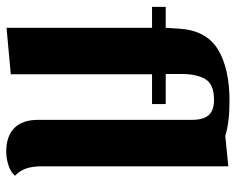

<svg xmlns="http://www.w3.org/2000/svg" viewBox="-92 -668 775 632"><g transform="rotate(90 296.0 -352.5)"><path d="M559 -14Q548 0 525 7.5Q502 15 480 15Q429 15 402 -11.5Q375 -38 375 -90V-597Q375 -634 359.5 -651.5Q344 -669 309 -669Q258 -669 241 -640.5Q224 -612 224 -561V-510H323V-465H225V0L72 14V-465H3V-510H72L75 -556Q81 -644 143.5 -682Q206 -720 313 -720Q383 -720 428 -706L528 -716V-100Q528 -72 535 -51Q542 -30 559 -14Z"/></g></svg>

Font: Sansita
Style: Bold
Weight: 700
Designer: Pablo Cosgaya
Foundry: Omnibus-Type
Version: Version 1.006